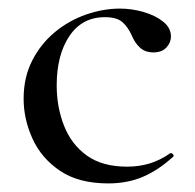

<svg xmlns="http://www.w3.org/2000/svg" viewBox="-20 -415 455 447"><path d="M232 12Q163 12 119.5 -17.5Q76 -47 55.5 -92.5Q35 -138 35 -185Q35 -235 55 -274Q75 -313 107.5 -340Q140 -367 180 -381Q220 -395 259 -395Q287 -395 314.5 -387Q342 -379 360 -364.5Q378 -350 378 -330Q378 -316 367.5 -304.5Q357 -293 337 -293Q318 -293 306 -304Q294 -315 287 -332Q278 -352 265 -363.5Q252 -375 224 -375Q171 -375 141.5 -331Q112 -287 112 -216Q112 -166 129 -122.5Q146 -79 182 -53Q218 -27 276 -27Q304 -27 328.5 -34.5Q353 -42 376 -58Q379 -60 382.5 -56Q386 -52 383 -50Q349 -19 313 -3.5Q277 12 232 12Z"/></svg>

Font: Cormorant Medium
Style: Regular
Weight: 500
Designer: Christian Thalmann (Catharsis Fonts)
Foundry: Catharsis Fonts
Version: Version 4.000